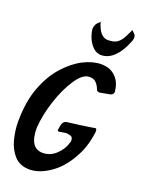

<svg xmlns="http://www.w3.org/2000/svg" viewBox="-205 -1097 883 1203"><g transform="rotate(20 236.0 -495.5)"><path d="M329 -802Q298 -802 274.5 -824.5Q251 -847 237.5 -879Q224 -911 222 -941Q225 -974 250 -991L257 -997Q257 -1001 260 -1001H261L257 -997Q257 -983 271 -955Q296 -905 337 -905Q378 -905 399.5 -921Q421 -937 437 -969Q446 -989 457 -1010L456 -1009L459 -1016Q461 -1016 464.5 -1012Q468 -1008 471.5 -1005Q475 -1002 478 -999Q487 -990 487 -974Q487 -964 481 -949Q477 -938 460 -902V-903Q405 -802 329 -802ZM152 25Q87 25 50 -16Q13 -57 -2 -116.5Q-17 -176 -17 -232Q-17 -365 19.5 -462Q56 -559 114 -623Q172 -687 234 -718Q296 -749 351 -749Q410 -749 446 -714Q482 -679 488 -622L489 -615Q489 -608 484.5 -601Q480 -594 470 -591L399 -578Q392 -578 386.5 -581Q381 -584 377 -595Q369 -616 353.5 -632.5Q338 -649 308 -649Q264 -649 219 -581.5Q174 -514 143 -419Q112 -324 106 -236Q106 -101 194 -101Q244 -101 283 -138Q322 -175 334 -221V-220L335 -224V-222Q337 -228 337 -234Q337 -257 322 -262.5Q307 -268 288 -268L245 -261Q235 -261 235 -268Q235 -274 236 -275L241 -303Q247 -330 269 -334Q360 -345 403 -352L454 -360Q462 -360 462 -338Q452 -260 427 -202Q374 -87 297.5 -31Q221 25 152 25Z"/></g></svg>

Font: Bangerz
Style: Regular
Weight: 400
Designer: vernon adams
Foundry: Vernon Adams
Version: Version 2.10;February 7, 2025;FontCreator 13.0.0.2683 64-bit